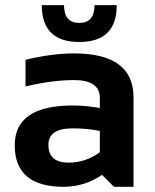

<svg xmlns="http://www.w3.org/2000/svg" viewBox="-20 -718 594 738"><path d="M36.6 -159.7Q36.6 -312.5 259.3 -312.5Q311.5 -312.5 363.8 -302.7V-341.3Q363.8 -410.2 264.6 -410.2Q180.7 -410.2 78.1 -385.7V-488.3Q180.7 -512.7 264.6 -512.7Q493.2 -512.7 493.2 -343.8V0H418L372.1 -45.9Q305.2 0 224.6 0Q36.6 0 36.6 -159.7ZM259.3 -224.6Q166 -224.6 166 -161.1Q166 -92.8 244.1 -92.8Q308.6 -92.8 363.8 -132.8V-214.8Q314.9 -224.6 259.3 -224.6ZM140.6 -698.2H226.1Q226.1 -629.9 284.7 -629.9Q343.3 -629.9 343.3 -698.2H428.7Q428.7 -556.6 284.7 -556.6Q140.6 -556.6 140.6 -698.2Z"/></svg>

Font: Voltera
Style: Bold
Weight: 700
Designer: Bernd Montag
Version: Version 1.301